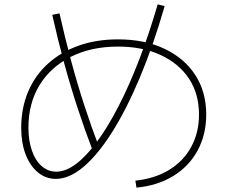

<svg xmlns="http://www.w3.org/2000/svg" viewBox="-20 -825 1040 878"><path d="M599 1Q687 -8 752.5 -47.5Q818 -87 854 -152.5Q890 -218 890 -301Q890 -396 844.5 -465Q799 -534 715.5 -573Q632 -612 520 -612Q397 -612 304.5 -565.5Q212 -519 161 -436Q110 -353 110 -241Q110 -182 126 -136Q142 -90 171 -65Q200 -40 237 -40Q281 -40 328 -75.5Q375 -111 424 -177.5Q473 -244 521.5 -338Q570 -432 615.5 -549.5Q661 -667 701 -805L733 -797Q681 -617 620 -471.5Q559 -326 493.5 -222Q428 -118 362.5 -62.5Q297 -7 235 -7Q189 -7 153 -37Q117 -67 97 -119.5Q77 -172 77 -240Q77 -331 108.5 -405.5Q140 -480 199 -533.5Q258 -587 339 -616Q420 -645 520 -645Q641 -645 732 -602Q823 -559 873 -482Q923 -405 923 -301Q923 -209 883.5 -136.5Q844 -64 772 -20Q700 24 604 33ZM404 -136Q368 -230 335 -330.5Q302 -431 273 -538Q244 -645 219 -757L252 -764Q277 -652 305.5 -546Q334 -440 366.5 -340.5Q399 -241 435 -147Z"/></svg>

Font: M PLUS 1 ExtraLight
Style: Regular
Weight: 250
Version: Version 1.001